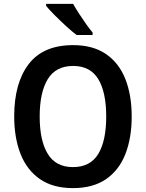

<svg xmlns="http://www.w3.org/2000/svg" viewBox="-20 -957 750 987"><path d="M657 -358Q657 -248 624.5 -165Q592 -82 525 -36Q458 10 355 10Q252 10 185 -36.5Q118 -83 85.5 -166Q53 -249 53 -359Q53 -530 127.5 -627.5Q202 -725 356 -725Q458 -725 525 -679Q592 -633 624.5 -550.5Q657 -468 657 -358ZM184 -358Q184 -234 225.5 -166Q267 -98 355 -98Q444 -98 485 -165.5Q526 -233 526 -358Q526 -483 485 -550.5Q444 -618 356 -618Q267 -618 225.5 -550Q184 -482 184 -358ZM356 -937Q368 -915 386 -887.5Q404 -860 422.5 -833.5Q441 -807 456 -790V-777H374Q351 -794 320 -822.5Q289 -851 260.5 -879.5Q232 -908 217 -927V-937Z"/></svg>

Font: Noto Sans Georgian SemiCondensed SemiBold
Style: Regular
Weight: 600
Width: 4
Designer: Monotype Design Team, Akaki Razmadze
Foundry: Google LLC
Version: Version 2.005; ttfautohint (v1.8.4.7-5d5b)